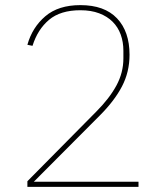

<svg xmlns="http://www.w3.org/2000/svg" viewBox="-20 -730 640 750"><path d="M521 0H87V-22L356 -294Q407 -345 434.5 -395.5Q462 -446 462 -502V-532Q462 -566 451.5 -595Q441 -624 420 -645Q399 -666 367.5 -678Q336 -690 294 -690Q216 -690 171.5 -652.5Q127 -615 107 -551L87 -555Q106 -623 157 -666.5Q208 -710 294 -710Q388 -710 437 -658.5Q486 -607 486 -516Q486 -449 456.5 -392.5Q427 -336 370 -279L112 -20H521Z"/></svg>

Font: IBM Plex Mono Thin
Style: Regular
Weight: 100
Monospace: yes
Designer: Mike Abbink, Paul van der Laan, Pieter van Rosmalen
Foundry: Bold Monday
Version: Version 2.3